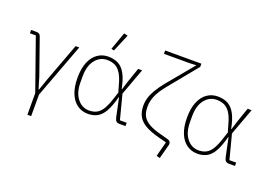

<svg xmlns="http://www.w3.org/2000/svg" viewBox="-125 -1118 2378 1679"><g transform="rotate(20 1063.5 -279.0)"><path d="M228 200V0L60 -477H5V-508H53Q70 -508 80 -502Q90 -496 95 -481L212 -148L244 -41H248L285 -148L419 -508H453L263 0V200Z M1068 -31V0H1012Q992 0 981.5 -9.5Q971 -19 965 -46L929 -217H926Q903 -130 875 -80Q847 -30 809.5 -9Q772 12 721 12Q665 12 621.5 -18.5Q578 -49 553.5 -108.5Q529 -168 529 -254Q529 -341 553.5 -400Q578 -459 621.5 -489.5Q665 -520 721 -520Q773 -520 813 -500Q853 -480 881 -430Q909 -380 926 -292H929L953 -369L1001 -508H1038L946 -258L1005 -31ZM721 -19Q763 -19 793.5 -36Q824 -53 847 -92.5Q870 -132 891 -199L909 -254L890 -319Q873 -385 849 -422Q825 -459 794 -474Q763 -489 721 -489Q655 -489 611 -434Q567 -379 567 -281V-227Q567 -130 611 -74.5Q655 -19 721 -19ZM815 -749 747 -587 721 -593 780 -758Z M1168 -709V-740H1505V-710L1292 -450Q1236 -382 1213.5 -330Q1191 -278 1191 -234V-218Q1191 -173 1208.5 -139.5Q1226 -106 1267.5 -81.5Q1309 -57 1379 -39L1449 -20Q1467 -16 1474.5 -6.5Q1482 3 1482 15Q1482 19 1481 23.5Q1480 28 1479 32L1445 160L1413 151L1449 13L1373 -7Q1290 -29 1242 -58Q1194 -87 1173.5 -128Q1153 -169 1153 -226Q1153 -259 1163.5 -294.5Q1174 -330 1198 -371.5Q1222 -413 1263 -464L1467 -710V-712L1411 -709Z M2087 -31V0H2031Q2011 0 2000.5 -9.5Q1990 -19 1984 -46L1948 -217H1945Q1922 -130 1894 -80Q1866 -30 1828.5 -9Q1791 12 1740 12Q1684 12 1640.5 -18.5Q1597 -49 1572.5 -108.5Q1548 -168 1548 -254Q1548 -341 1572.5 -400Q1597 -459 1640.5 -489.5Q1684 -520 1740 -520Q1792 -520 1832 -500Q1872 -480 1900 -430Q1928 -380 1945 -292H1948L1972 -369L2020 -508H2057L1965 -258L2024 -31ZM1740 -19Q1782 -19 1812.5 -36Q1843 -53 1866 -92.5Q1889 -132 1910 -199L1928 -254L1909 -319Q1892 -385 1868 -422Q1844 -459 1813 -474Q1782 -489 1740 -489Q1674 -489 1630 -434Q1586 -379 1586 -281V-227Q1586 -130 1630 -74.5Q1674 -19 1740 -19Z"/></g></svg>

Font: IBM Plex Sans ExtraLight
Style: Regular
Weight: 250
Designer: Mike Abbink, Paul van der Laan, Pieter van Rosmalen
Foundry: Bold Monday
Version: Version 3.201